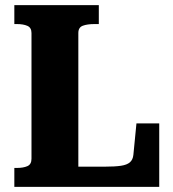

<svg xmlns="http://www.w3.org/2000/svg" viewBox="-20 -730 676 750"><path d="M366 -710H36V-636H46Q71 -636 87 -629Q103 -622 103 -601V-110Q103 -88 87 -81Q71 -74 46 -74H36V0H602V-248H513L501 -125Q499 -106 487.5 -96Q476 -86 452.5 -82.5Q429 -79 391 -79H286V-601Q286 -623 303.5 -629.5Q321 -636 349 -636H366Z"/></svg>

Font: Roboto Serif SemiCondensed
Style: Bold
Weight: 700
Width: 4
Designer: Greg Gazdowicz
Foundry: Commercial Type
Version: Version 1.007